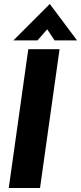

<svg xmlns="http://www.w3.org/2000/svg" viewBox="-20 -944 407 964"><path d="M24 0 122 -697H279L181 0ZM47 -741 230 -924 367 -741H254L217 -797L168 -741Z"/></svg>

Font: Hanken Grotesk Black
Style: Italic
Weight: 900
Italic angle: -8°
Designer: Alfredo Marco Pradil
Foundry: Hanken Design Co.
Version: Version 3.013